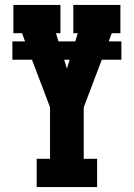

<svg xmlns="http://www.w3.org/2000/svg" viewBox="-20 -755 540 775"><path d="M128 0V-114H182V-322L109 -514H30V-588H81L69 -621H34V-735H224V-621H206L216 -588H284L294 -621H276V-735H466V-621H431L419 -588H470V-514H391L318 -322V-114H372V0ZM250 -478 261 -514H239Z"/></svg>

Font: Iosevka Slab Heavy
Style: Regular
Weight: 900
Monospace: yes
Designer: Belleve Invis
Foundry: Belleve Invis
Version: Version 11.1.0; ttfautohint (v1.8.3)